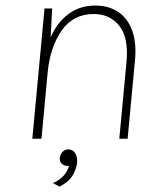

<svg xmlns="http://www.w3.org/2000/svg" viewBox="-20 -500 564 692"><path d="M96.5 0 140.5 -469.5H168L162.5 -365.5Q186.5 -420 227.5 -450Q268.5 -480 323.5 -480Q371.5 -480 406 -457Q440.5 -434 456.8 -388.8Q473 -343.5 466 -277.5L440 0H410L436 -277.5Q444 -363 410.5 -406.2Q377 -449.5 317.5 -449.5Q244 -449.5 202 -389.5Q160 -329.5 151.5 -236L129.5 0ZM194.5 172.5 170.5 160Q193.5 150 208 134.8Q222.5 119.5 229 98Q212 99 202.8 90.5Q193.5 82 196 66.5Q198 55 206 46.8Q214 38.5 226.5 38.5Q241.5 38.5 250.2 51.2Q259 64 258 85Q257 104 243.5 129.2Q230 154.5 194.5 172.5Z"/></svg>

Font: Karla ExtraLight
Style: Italic
Weight: 250
Italic angle: -8°
Designer: Jonathan Pinhorn
Version: Version 2.004;gftools[0.9.33]